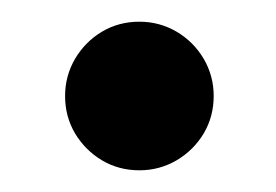

<svg xmlns="http://www.w3.org/2000/svg" viewBox="-20 -497 254 177"><path d="M108.5 -340Q89.5 -340 74 -349.2Q58.5 -358.5 49.2 -374Q40 -389.5 40 -408.5Q40 -427 49.2 -442.8Q58.5 -458.5 74 -467.8Q89.5 -477 108.5 -477Q127 -477 142.8 -467.8Q158.5 -458.5 167.8 -442.8Q177 -427 177 -408.5Q177 -389.5 167.8 -374Q158.5 -358.5 142.8 -349.2Q127 -340 108.5 -340Z"/></svg>

Font: Bodoni Moda SC 9pt Medium
Style: Regular
Weight: 500
Designer: Owen Earl
Foundry: indestructible type
Version: Version 2.005